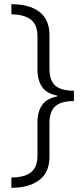

<svg xmlns="http://www.w3.org/2000/svg" viewBox="-20 -734 399 912"><path d="M34 109Q96 109 127 84.5Q158 60 158 6V-153Q158 -204 180.5 -235.5Q203 -267 252 -276V-280Q202 -289 180 -321Q158 -353 158 -404V-561Q158 -616 127 -640.5Q96 -665 34 -666V-714Q121 -714 168 -677Q215 -640 215 -567V-409Q215 -351 243 -327Q271 -303 331 -303V-254Q271 -254 243 -229.5Q215 -205 215 -149V11Q215 84 167 121Q119 158 34 158Z"/></svg>

Font: Noto Sans Canadian Aboriginal Light
Style: Regular
Weight: 300
Designer: Monotype Design Team, Typotheque's Kevin King
Foundry: Monotype Imaging Inc.
Version: Version 2.004; ttfautohint (v1.8.4.7-5d5b)